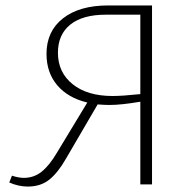

<svg xmlns="http://www.w3.org/2000/svg" viewBox="-20 -678 696 706"><path d="M378 -658H539V0H496V-304Q426 -292 382 -292Q367 -292 339 -294L224 -97Q194 -44 162 -18Q130 8 82 8Q48 8 14 -7L24 -32Q48 -24 68 -24Q105 -24 133.5 -47Q162 -70 189 -116L301 -301Q230 -318 190.5 -364.5Q151 -411 151 -480Q151 -563 211.5 -610.5Q272 -658 378 -658ZM394 -325Q430 -325 496 -332V-624H369Q284 -624 238.5 -587.5Q193 -551 193 -484Q193 -412 247 -368.5Q301 -325 394 -325Z"/></svg>

Font: EauTestText Light
Style: Regular
Weight: 300
Designer: Christian Thalmann (Catharsis Fonts)
Version: Version 0.001;PS 000.001;hotconv 1.0.88;makeotf.lib2.5.64775